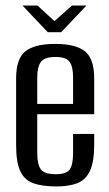

<svg xmlns="http://www.w3.org/2000/svg" viewBox="-20 -662 392 691"><path d="M183 9Q132 9 100 -2.5Q68 -14 53 -46Q38 -78 38 -140V-380Q38 -451 71.5 -477.5Q105 -504 179 -504Q252 -504 285.5 -477.5Q319 -451 319 -380V-251H114V-112Q114 -69 127.5 -52Q141 -35 181 -35Q218 -35 230.5 -51.5Q243 -68 243 -112V-180H319V-141Q319 -80 304 -47.5Q289 -15 259 -3Q229 9 183 9ZM114 -288H243V-384Q243 -422 230.5 -439.5Q218 -457 179 -457Q141 -457 127.5 -439.5Q114 -422 114 -384ZM152 -546 61 -642H115L176 -586L239 -642H291L200 -546Z"/></svg>

Font: Alumni Sans Medium
Style: Regular
Weight: 500
Designer: Robert E. Leuschke
Foundry: Robert E. Leuschke
Version: Version 1.018